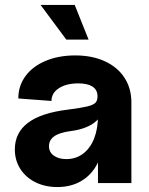

<svg xmlns="http://www.w3.org/2000/svg" viewBox="-20 -740 601 776"><path d="M40 -136Q40 -204 93.5 -244Q147 -284 255 -297Q309 -304 333.5 -310Q358 -316 366.5 -325.5Q375 -335 374 -354Q373 -378 353 -390.5Q333 -403 297 -403Q248 -403 218 -383.5Q188 -364 188 -332L54 -342Q54 -393 83 -432.5Q112 -472 164.5 -494Q217 -516 284 -516Q352 -516 403.5 -492.5Q455 -469 483 -426Q511 -383 511 -326V0H376V-141L396 -180Q396 -122 373 -77.5Q350 -33 308.5 -8.5Q267 16 212 16Q162 16 123 -3.5Q84 -23 62 -57.5Q40 -92 40 -136ZM376 -273V-318L391 -298Q391 -264 356 -240.5Q321 -217 264 -210Q220 -204 199 -189Q178 -174 178 -149Q178 -125 197.5 -111Q217 -97 248 -97Q287 -97 316 -119Q345 -141 360.5 -180.5Q376 -220 376 -273ZM144 -720H282L338 -580H248Z"/></svg>

Font: Uncut Sans Variable
Style: Regular
Weight: 400
Designer: Kasper Nordkvist
Foundry: UNCUT.wtf
Version: Version 1.303;Glyphs 3.1.2 (3151)